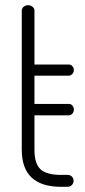

<svg xmlns="http://www.w3.org/2000/svg" viewBox="-20 -721 328 741"><path d="M113 -429V-320H246Q254 -320 259.5 -313.5Q265 -307 265 -298Q265 -289 259.5 -282.5Q254 -276 246 -276H113V-143Q113 -90 136 -68Q159 -46 216 -46H241Q251 -46 257.5 -39.5Q264 -33 264 -23Q264 -14 257.5 -7Q251 0 241 0H216Q64 0 64 -143V-680Q64 -689 71.5 -695Q79 -701 88 -701Q98 -701 105.5 -695Q113 -689 113 -680V-472H246Q254 -472 259.5 -465.5Q265 -459 265 -450Q265 -442 259 -435.5Q253 -429 246 -429Z"/></svg>

Font: Dosis
Style: Light
Weight: 300
Designer: Edgar Tolentino, Pablo Impallari, Igino Marini
Foundry: Edgar Tolentino, Pablo Impallari, Igino Marini
Version: Version 1.007